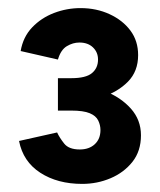

<svg xmlns="http://www.w3.org/2000/svg" viewBox="-20 -827 395 474"><path d="M183 -373Q122 -373 79.5 -400.5Q37 -428 27 -479L121 -500Q127 -487 138.5 -472.5Q150 -458 177 -458Q200 -458 214 -471Q228 -484 228 -506Q228 -518 222.5 -529.5Q217 -541 201.5 -547.5Q186 -554 156 -554H123V-618H152Q198 -618 238 -602.5Q278 -587 303 -559Q328 -531 328 -493Q328 -454 307 -427.5Q286 -401 253 -387Q220 -373 183 -373ZM123 -575V-634H156Q192 -634 207 -646.5Q222 -659 222 -680Q222 -698 209.5 -710Q197 -722 176 -722Q160 -722 145 -713Q130 -704 123 -680L31 -701Q37 -736 59.5 -759.5Q82 -783 113.5 -795Q145 -807 179 -807Q218 -807 250.5 -792Q283 -777 302 -751.5Q321 -726 321 -691Q321 -651 296 -625.5Q271 -600 232 -587.5Q193 -575 152 -575Z"/></svg>

Font: Figtree
Style: Bold
Weight: 700
Designer: Erik Kennedy
Foundry: Erik Kennedy
Version: Version 2.001;gftools[0.9.30]